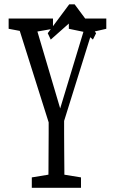

<svg xmlns="http://www.w3.org/2000/svg" viewBox="-20 -891 545 911"><path d="M130.9 0V-49.3L238.3 -66.9H255.9L364.3 -49.3V0ZM209 0Q210 -40 210 -80.8Q210 -121.6 210.4 -166.3Q210.9 -210.9 210.9 -259.5Q210.9 -308.1 210.9 -360.8H284.2Q284.2 -308.1 284.2 -259.8Q284.2 -211.4 284.7 -167.5Q285.2 -123.5 285.4 -81.3Q285.6 -39.1 285.6 0ZM224.1 -268.6 55.2 -803.2H139.2L278.3 -333.5H252.4L258.3 -352.5L395 -803.2H436L269 -268.6ZM21 -754.4V-803.2H231.4V-754.4L130.9 -736.8H114.3ZM306.6 -754.4V-803.2H484.4V-754.4L407.7 -736.8H391.6ZM334 -870.6 436 -733.4 420.9 -703.1 289.1 -820.8H353.5L220.7 -703.1L206.5 -733.4L308.6 -870.6Z"/></svg>

Font: Scarab Serif
Style: Regular
Weight: 400
Designer: John Roberts
Foundry: Scarab
Version: 1.0